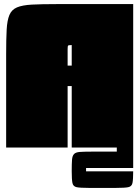

<svg xmlns="http://www.w3.org/2000/svg" viewBox="-20 -720 680 937"><path d="M630 -700V0H330V-300H310V0H10V-455Q10 -529 12.5 -575Q15 -621 26 -647Q37 -673 63 -684Q89 -695 135.5 -697.5Q182 -700 255 -700ZM310 -400H330V-500Q315 -500 312.5 -497.5Q310 -495 310 -480ZM330 115Q330 79 331.5 59.5Q333 40 341.5 31.5Q350 23 369.5 21.5Q389 20 425 20H550V0H630V100H400V116H630Q630 156 626.5 173Q623 190 606 193.5Q589 197 548 197H412Q371 197 354 193.5Q337 190 333.5 173Q330 156 330 115Z"/></svg>

Font: Badeen Display
Style: Regular
Weight: 400
Version: Version 1.000; ttfautohint (v1.8.4.7-5d5b)